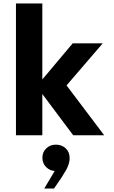

<svg xmlns="http://www.w3.org/2000/svg" viewBox="-20 -780 655 1107"><path d="M580.8 0H402.2L190.8 -282.4L399 -530H572.2L321.2 -238.2L350.6 -305ZM224 0H72V-760H224ZM291.2 307H235.2L315.8 171.2L317 202.6Q312.2 203.8 309.1 204.7Q306 205.6 299.6 205.6Q268.2 205.6 246.3 183.7Q224.4 161.8 224.4 129.6Q224.4 97 246.8 75.5Q269.2 54 302 54Q336 54 358.8 75.2Q381.6 96.4 381.6 132.2Q381.6 163.8 360.8 201Q340 238.2 298.2 297Z"/></svg>

Font: Be Vietnam Pro Variable Thin
Style: Regular
Weight: 100
Designer: Lam Bao, Tony Le, Vietanh Nguyen
Foundry: Yellow Type Foundry
Version: Version 1.002